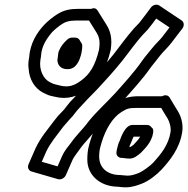

<svg xmlns="http://www.w3.org/2000/svg" viewBox="-20 -743 807 822"><path d="M226.5 -30.8 158.8 -50.4 177.9 -94C195.6 -131.7 223.8 -163.9 250.9 -200.6C261 -212.6 270.5 -223.5 279.3 -233.2C287.6 -241.2 295.4 -250.5 302.1 -260C312.4 -274 323.1 -283.9 334.1 -296.2C359.9 -325.2 392.1 -354.8 420.4 -387.1C459.3 -429.3 496.1 -471.2 530.7 -518.4C557.6 -553.9 583 -587.4 610 -613.5C610.8 -614.3 611.8 -615.5 612.4 -616.1C625.3 -631.8 637.6 -648.3 648.8 -663.5L705.7 -625.5L675.5 -586C662.6 -569.3 648.2 -557.9 629.4 -534.3C616.2 -517.2 600.3 -499.9 587.1 -480.8C554.8 -434.1 511 -386.3 472.3 -343C436.1 -303.8 396.1 -268 359.7 -223.9C359.2 -223.3 358.6 -222.5 358.3 -222C337.5 -192.8 307.6 -165.5 283 -130.5C270.4 -114.2 255.2 -96.3 245.8 -74.7ZM228.5 24.1C240 27.4 256 20.4 262 6.7L291.5 -60.6C297.9 -73.4 311.2 -89.4 322.8 -106.1C342.5 -134.4 371.5 -160.4 397.6 -197C429.9 -235.9 469.6 -271.8 507.6 -313C546.5 -356.7 590.8 -404.4 627 -456.5C638.9 -471.9 654.6 -490.9 667.6 -507.7C681.1 -524.7 696 -536.6 714 -560L760.7 -621C769.7 -632.8 768.3 -648.4 757.7 -655.4L661.9 -719.4C651.1 -726.6 634.9 -722.5 626.1 -710.8C608.9 -688 593.3 -666.1 576.3 -645.2C545.5 -615.1 517.5 -577.9 491.5 -543.6C458.4 -498.3 423.3 -458.4 384.9 -416.9C358.6 -386.7 329.5 -360.3 299.3 -326.7C285.7 -313.6 273.7 -299.9 262.1 -284.1C256.8 -276.4 252 -270.9 246.5 -265.7C235 -254.9 222.7 -240.8 212.2 -226.5C186.1 -191 154.5 -156 132.1 -108L102.2 -39.7C96.4 -26.5 102.2 -12.5 114.7 -8.9ZM525.6 9C515.3 9 501.5 6.2 484.9 6C434.9 2.5 406.5 -27.7 404.5 -68.4C404.6 -85.4 405.6 -100.8 410.1 -115.7L414.6 -131.7C432.4 -190.7 462 -239.7 500 -263.5C524.2 -278.6 532.1 -281 567.5 -281H670.1C679.4 -265.3 688.1 -250.4 697.6 -235.6C706.4 -220.8 713 -195.8 710 -177C701.4 -122.6 669 -82.9 636.6 -47.2C622.5 -32.4 593.2 -11.1 575.5 -2.9C556.8 4.1 543.9 9 525.6 9ZM517.7 59C546.6 59 569.5 50 587.4 43.2C617.1 32 650.9 5 671.5 -16.8C705.8 -54.6 748.7 -105.3 760 -177C765.5 -211.7 755.2 -244.4 741.9 -266.4C729.6 -285.4 718.5 -305.1 706.4 -325.2C700 -335.6 687.6 -338.2 673.8 -331H575.4C536 -331 509.5 -324.3 478 -304.5C420.2 -268.3 386 -204.4 366.1 -138.3L361.6 -122.3C354.9 -100.2 353.9 -78.2 353.8 -60.2C353.5 6.3 406.6 51.7 474.6 56C474.9 56 475.6 56 476.1 56C487.7 56 499.5 59 517.7 59ZM635.6 -174C638.7 -194.1 628.6 -197.5 628.6 -197.5C624.7 -204.4 617.3 -208 609.9 -208H546.9C514.9 -208 497.3 -153.2 492 -139.2C488.7 -132.6 487.2 -129.5 485.7 -123.5L480.5 -103.5C480.3 -102.7 480.1 -101.6 480 -101L478.6 -92C476.2 -76.9 488.9 -67 499.6 -67H503.6C514.2 -66 522.5 -64 536.1 -64C556.2 -64 577.1 -84.1 577.2 -84.2C579.8 -85.7 582.5 -88.1 584.3 -90C597.8 -105 628.9 -132.2 635.6 -174ZM580.1 -158C574.3 -147.1 564.4 -136.6 551.8 -123.1C546.4 -119.3 542.4 -116.1 539.4 -114.2C538 -114.3 536.4 -114.4 533.7 -114.7C534.4 -117.7 535.5 -120.7 536.6 -122.7C543.3 -134.6 546.4 -148.2 552.2 -158ZM267.8 -447H270.8C322.7 -447 330.9 -529.6 331.3 -532C331.8 -535.2 332 -542.3 331.9 -542.7C333.3 -551.5 330 -557.7 326.1 -562.3L320.8 -571.7C317 -578.3 309 -582 302.2 -582H288.2C281.4 -582 273.9 -578.6 269.3 -574.7C254.7 -562 240.7 -545.9 231.8 -524.1C231 -522.1 230.3 -519.6 230 -518L229.1 -512C227.6 -502.7 227 -492.3 225.7 -484.5C229.1 -447.3 261.7 -447 267.8 -447ZM361.1 -655 391.4 -606.5C405.3 -584.6 409.5 -566.4 403.9 -530C387.6 -463.2 365.3 -425 325.1 -396.5C297.8 -376.8 273.5 -367.2 234.8 -377.2C223.5 -380.2 212.8 -382.5 208.2 -384.2L192.4 -391.7C165.6 -405.8 146.3 -443.9 153.1 -487L155.4 -501C155.5 -501.8 155.6 -503 155.6 -503.6C157.9 -545.7 179.8 -577.8 203 -605.2C213.6 -616.5 234.7 -633.5 247.9 -641.5C261.6 -650.4 278.9 -655 303.7 -655ZM369.9 -705H311.7C281.1 -705 252.9 -699.7 225.8 -682.5C207.6 -671.3 183.5 -652.1 167.8 -635.2C139.9 -605.1 108.7 -557.7 105.2 -499.7L103.1 -487C101 -473.4 100.7 -462.7 102.7 -447.8C105.3 -403.6 128.6 -364.5 164.4 -346.3L181.4 -338.2C190.6 -333.8 200.3 -331.8 215.5 -328.6C268.5 -315.2 313.7 -331.2 350.3 -357.5C406.2 -397.2 435.6 -453.4 453.4 -526.9C453.5 -527.4 453.7 -528.3 453.8 -529C461.2 -575.5 454.1 -608.1 435.6 -637.4L398.1 -697.4C389.4 -711.4 378 -708.2 369.9 -705Z"/></svg>

Font: Tape
Style: Regular
Weight: 500
Foundry: Cannot Into Space Fonts
Version: Version 0.97